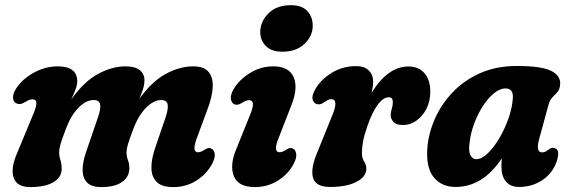

<svg xmlns="http://www.w3.org/2000/svg" viewBox="-20 -730 2262 761"><path d="M321.5 -128.5 369 -267Q380 -299 376.8 -316.2Q373.5 -333.5 351 -333.5Q321 -333.5 290.8 -302.8Q260.5 -272 240.5 -217.5Q226 -179 220.2 -160Q214.5 -141 214.5 -126Q214.5 -110.5 219.5 -95.5Q224.5 -80.5 224.5 -61.5Q224.5 -27.5 192 -8Q159.5 11.5 99.5 11.5Q46.5 11.5 34 -26Q21.5 -63.5 49 -126L110 -273Q125.5 -309 124.2 -322.8Q123 -336.5 108 -336.5Q97 -336.5 76 -323.5Q59 -314 47.5 -319.5Q33.5 -323.5 31.8 -340.5Q30 -357.5 43.5 -378.5Q69.5 -418 115 -442.5Q160.5 -467 208.5 -467Q286 -467 286 -408Q286 -392.5 279 -374.5Q272 -356.5 262.5 -336Q313.5 -407.5 369 -437.2Q424.5 -467 477.5 -467Q515 -467 534 -452Q553 -437 552.5 -411Q552.5 -394 546.5 -375.8Q540.5 -357.5 532 -338Q582 -407.5 637.2 -437.2Q692.5 -467 745.5 -467Q789.5 -467 807.5 -444Q825.5 -421 823 -382.8Q820.5 -344.5 803 -298.5L760.5 -183.5Q739 -126.5 765 -126.5Q777 -126.5 793.5 -138Q807.5 -147 817.5 -141Q828.5 -136.5 831 -120.8Q833.5 -105 820.5 -80Q798.5 -39.5 758 -14Q717.5 11.5 667 11.5Q622 11.5 601.5 -8.5Q581 -28.5 580.2 -63Q579.5 -97.5 594 -140.5L637 -267Q647.5 -298 644.5 -315.8Q641.5 -333.5 618.5 -333.5Q588.5 -333.5 557.5 -301.5Q526.5 -269.5 506 -212.5Q491.5 -174 486.5 -156.2Q481.5 -138.5 481.5 -127Q481.5 -110 487.2 -95.2Q493 -80.5 492.5 -62Q492 -27.5 462.8 -8Q433.5 11.5 382.5 11.5Q342 11.5 324.5 -7.2Q307 -26 307.5 -58Q308 -90 321.5 -128.5Z M1099 -525Q1056 -525 1033.5 -547.8Q1011 -570.5 1011.5 -604.5Q1012 -645 1044.2 -677.2Q1076.5 -709.5 1133 -709.5Q1177 -709.5 1198.5 -685.8Q1220 -662 1219.5 -626.5Q1219 -586.5 1186.5 -555.8Q1154 -525 1099 -525ZM1084 -182Q1061.5 -126.5 1088.5 -126.5Q1100 -126.5 1116.5 -138Q1130.5 -147 1141 -141Q1151.5 -136.5 1154 -120.5Q1156.5 -104.5 1143.5 -79.5Q1121.5 -39 1081 -13.8Q1040.5 11.5 990 11.5Q924.5 11.5 907 -31.8Q889.5 -75 916.5 -139L970.5 -273Q984 -305.5 982.5 -319.2Q981 -333 966.5 -333Q955.5 -333 937 -321Q921 -311.5 909.5 -316.5Q898 -321 895.2 -337.2Q892.5 -353.5 906.5 -377.5Q929.5 -415.5 971.8 -441.2Q1014 -467 1063 -467Q1125.5 -467 1144 -423.8Q1162.5 -380.5 1134 -310.5Z M1242 -316.5Q1228 -316.5 1221 -330.5Q1214 -344.5 1224.5 -366Q1243.5 -407.5 1289.2 -437.8Q1335 -468 1391.5 -468Q1424 -468 1441.5 -451Q1459 -434 1459 -406Q1459 -388.5 1453 -362.5Q1517.5 -466.5 1599 -466.5Q1639.5 -466.5 1662.5 -439.8Q1685.5 -413 1685.5 -367Q1685.5 -328 1669.8 -298Q1654 -268 1629.5 -251.2Q1605 -234.5 1578.5 -234.5Q1550.5 -234.5 1539.5 -246.8Q1528.5 -259 1528.5 -272.5Q1528.5 -286 1532.8 -298.5Q1537 -311 1537 -326Q1537 -344.5 1521 -344.5Q1499.5 -344.5 1477.5 -315.5Q1455.5 -286.5 1435.5 -228.5Q1423 -192 1418.8 -168.5Q1414.5 -145 1414.5 -124Q1414.5 -103 1423.2 -89.8Q1432 -76.5 1432 -61.5Q1432 -29 1392.5 -9Q1353 11 1288.5 11Q1230.5 11 1220.5 -26Q1210.5 -63 1238 -127L1296.5 -271.5Q1324 -337 1292.5 -337Q1281.5 -337 1265.5 -325Q1252.5 -315.5 1242 -316.5Z M2117 -179Q2102.5 -126 2129 -126Q2137 -126 2143 -129.5Q2149 -133 2157 -139Q2168.5 -147 2178 -143Q2202.5 -137 2185.5 -87.5Q2169 -42 2128.8 -15.5Q2088.5 11 2037.5 11Q2003.5 11 1985.5 -10.2Q1967.5 -31.5 1967.5 -69.5Q1967.5 -86.5 1969 -102.5Q1894 11 1785.5 11Q1730.5 11 1699 -27.5Q1667.5 -66 1674 -145.5Q1678.5 -201.5 1703.2 -258.2Q1728 -315 1772.8 -362.8Q1817.5 -410.5 1881.8 -439.5Q1946 -468.5 2029 -468.5Q2127.5 -468.5 2165.8 -448.5Q2204 -428.5 2200 -393.5Q2198 -374.5 2188.8 -364.5Q2179.5 -354.5 2169.5 -344.2Q2159.5 -334 2154 -314.5ZM1841 -163Q1836.5 -129 1845 -114Q1853.5 -99 1867.5 -99Q1889 -99 1913 -122Q1937 -145 1958.5 -181.2Q1980 -217.5 1995 -259.5Q2010 -301.5 2012.5 -339.5Q2016 -379.5 1984 -379.5Q1961 -379.5 1937.5 -360Q1914 -340.5 1893.5 -308.8Q1873 -277 1859 -239Q1845 -201 1841 -163Z"/></svg>

Font: Fraunces 72pt SuperSoft
Style: Bold Italic
Weight: 700
Italic angle: -16°
Version: Version 1.000;[0bf87f6ff]